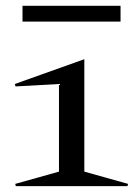

<svg xmlns="http://www.w3.org/2000/svg" viewBox="-20 -638 470 658"><path d="M269 -49.8 418.9 -7.8 417 0H34.2L32.2 -7.8L182.1 -49.8V-350.1L33.2 -341.8L30.8 -350.1L269 -435.1ZM57.1 -564V-618.2H393.1V-564Z"/></svg>

Font: Halibut Exp
Style: Regular
Weight: 400
Width: 7
Designer: Matteo Maggi
Foundry: Collletttivo
Version: Version 3.080 | FøM Fix